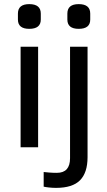

<svg xmlns="http://www.w3.org/2000/svg" viewBox="-20 -715 520 932"><path d="M80 0V-488H165V0ZM178 -620Q178 -575 122 -575Q67 -575 67 -620V-649Q67 -695 122 -695Q178 -695 178 -649ZM320 -488H405V48Q405 123 368.5 160Q332 197 252 197Q235 197 217 195Q199 193 192 191V120Q200 121 218.5 122.5Q237 124 256 124Q320 124 320 53ZM418 -620Q418 -575 362 -575Q307 -575 307 -620V-649Q307 -695 362 -695Q418 -695 418 -649Z"/></svg>

Font: Ropa Sans
Style: Regular
Weight: 400
Designer: Botio Nikoltchev
Foundry: Botjo Nikoltchev
Version: Version 1.002